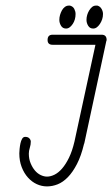

<svg xmlns="http://www.w3.org/2000/svg" viewBox="-20 -674 401 686"><path d="M168 -514Q150 -514 150 -531Q150 -550 168 -550H343Q361 -550 361 -531Q361 -529 360 -528L281 -161L280 -160V-159Q270 -117 255 -88Q240 -59 222.5 -41Q205 -23 186 -15.5Q167 -8 148 -8Q129 -8 111.5 -16Q94 -24 80 -39.5Q66 -55 57.5 -77Q49 -99 49 -126Q49 -132 50 -142Q51 -152 53 -161.5Q55 -171 59 -178Q63 -185 70 -185Q80 -185 85 -179.5Q90 -174 90 -168Q90 -157 86.5 -146Q83 -135 83 -125Q83 -106 89.5 -90.5Q96 -75 105 -64.5Q114 -54 125.5 -48.5Q137 -43 148 -43Q161 -43 175 -50Q189 -57 202 -72Q215 -87 226.5 -110.5Q238 -134 246 -168L321 -514ZM230 -654Q241 -651 245.5 -642Q250 -633 250 -624Q250 -614 247.5 -605Q245 -596 240 -588.5Q235 -581 229 -576.5Q223 -572 216 -572Q204 -572 198 -582Q192 -592 192 -603Q192 -612 194.5 -620.5Q197 -629 201 -636.5Q205 -644 211.5 -649Q218 -654 226 -654ZM328 -654Q338 -651 343 -642Q348 -633 348 -624Q348 -614 345 -605Q342 -596 337 -588.5Q332 -581 326 -576.5Q320 -572 313 -572Q301 -572 295 -582Q289 -592 289 -603Q289 -612 291.5 -620.5Q294 -629 298.5 -636.5Q303 -644 309 -649Q315 -654 323 -654Z"/></svg>

Font: Gruenewald VA
Style: Regular
Weight: 400
Designer: Peter Wiegel
Foundry: Peter Wiegel, nach dem Schriftentwurf von Dr. H. Gr¸newald
Version: Version 0.007